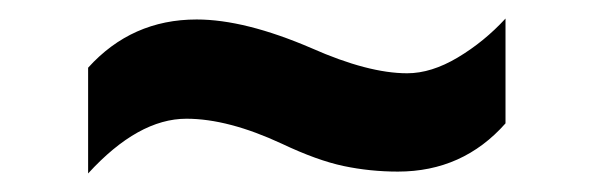

<svg xmlns="http://www.w3.org/2000/svg" viewBox="-20 -456 640 207"><path d="M181 -328Q226 -328 284 -301Q322 -283 350.5 -277Q379 -271 409 -271Q479 -271 525 -323V-436Q502 -411 473.5 -394Q445 -377 419 -377Q377 -377 316 -404Q244 -435 192 -435Q122 -435 75 -383V-269Q129 -328 181 -328Z"/></svg>

Font: Noto Sans Mono UI
Style: Bold
Weight: 700
Designer: Monotype Design team
Foundry: Monotype Imaging Inc.
Version: 1.000